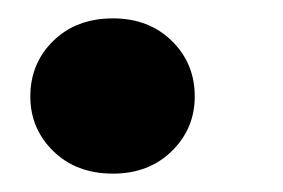

<svg xmlns="http://www.w3.org/2000/svg" viewBox="-20 -182 308 209"><path d="M103 7Q63 7 38 -17.5Q13 -42 13 -77Q13 -113 38 -137.5Q63 -162 103 -162Q142 -162 167 -137.5Q192 -113 192 -77Q192 -42 167 -17.5Q142 7 103 7Z"/></svg>

Font: DM Sans 18pt Black
Style: Italic
Weight: 900
Italic angle: -10°
Designer: Colophon Foundry, Jonny Pinhorn
Foundry: Colophon Foundry
Version: Version 4.004;gftools[0.9.30]